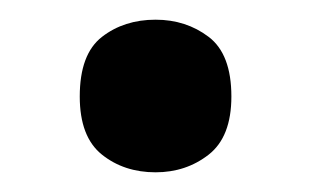

<svg xmlns="http://www.w3.org/2000/svg" viewBox="-20 -451 316 195"><path d="M61 -353Q61 -396 83.5 -413.5Q106 -431 138 -431Q169 -431 192 -413.5Q215 -396 215 -353Q215 -312 192 -294Q169 -276 138 -276Q106 -276 83.5 -294Q61 -312 61 -353Z"/></svg>

Font: Noto Sans Lao UI SemBd
Style: Regular
Weight: 600
Designer: Monotype Design Team
Foundry: Monotype Imaging Inc.
Version: Version 2.000; ttfautohint (v1.8.4.7-5d5b)